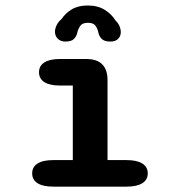

<svg xmlns="http://www.w3.org/2000/svg" viewBox="-20 -696 659 716"><path d="M179 0Q140 0 120 -12.8Q100 -25.5 100 -49.5Q100 -73.5 120 -86.2Q140 -99 179 -99H251.5V-377H204Q165.5 -377 145.5 -389.8Q125.5 -402.5 125.5 -426.5Q125.5 -450.5 145.5 -463.2Q165.5 -476 204 -476H301.5Q381 -476 381 -397V-99H452Q490.5 -99 510.8 -86.2Q531 -73.5 531 -49.5Q531 -25.5 510.8 -12.8Q490.5 0 452 0ZM391.5 -541Q368.5 -541 358.8 -551.5Q349 -562 346.5 -576Q344 -588.5 336.2 -599.8Q328.5 -611 308 -611Q287.5 -611 279.5 -599.8Q271.5 -588.5 268.5 -575.5Q266 -561.5 256.2 -551.2Q246.5 -541 224 -541Q206.5 -541 195.8 -551.2Q185 -561.5 185 -578Q185 -588.5 190.8 -601.2Q196.5 -614 210 -625.5Q223.5 -646.5 247.5 -661Q271.5 -675.5 307 -675.5Q345 -675.5 370.8 -659.2Q396.5 -643 410.5 -620Q421.5 -609 426 -597.8Q430.5 -586.5 430.5 -577Q430.5 -560.5 420.2 -550.8Q410 -541 391.5 -541Z"/></svg>

Font: Sono ExtraLight Monospace SemiBold
Style: Regular
Weight: 600
Version: Version 2.112